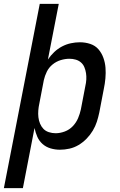

<svg xmlns="http://www.w3.org/2000/svg" viewBox="-51 -760 621 990"><path d="M-31 210 154 -740H252L196 -453Q210 -474 228.5 -491.5Q247 -509 269 -520.5Q291 -532 314.5 -537Q338 -542 361 -542Q389 -542 414.5 -533.5Q440 -525 456.5 -506Q473 -487 482 -462Q491 -437 493 -410.5Q495 -384 492.5 -356Q490 -328 484 -300L461 -180Q456 -156 448.5 -132.5Q441 -109 427.5 -86.5Q414 -64 395.5 -45Q377 -26 354.5 -12.5Q332 1 307 6.5Q282 12 258 12Q233 12 209.5 5Q186 -2 168.5 -17.5Q151 -33 141.5 -54.5Q132 -76 127 -100L67 210ZM236 -73Q259 -73 283 -82Q307 -91 324.5 -109.5Q342 -128 351.5 -150.5Q361 -173 366 -196L389 -316Q393 -333 394 -350Q395 -367 392.5 -383Q390 -399 384 -413.5Q378 -428 366.5 -438Q355 -448 339.5 -452.5Q324 -457 307 -457Q285 -457 262 -450Q239 -443 220 -427.5Q201 -412 190.5 -390.5Q180 -369 175 -347L152 -227Q148 -209 146.5 -191Q145 -173 147 -155.5Q149 -138 155.5 -122.5Q162 -107 173 -95.5Q184 -84 201 -78.5Q218 -73 236 -73Z"/></svg>

Font: Lode Dark Term
Style: Bold Italic
Weight: 700
Italic angle: -11°
Monospace: yes
Designer: Belleve Invis
Foundry: Belleve Invis
Version: Version 29.2.0